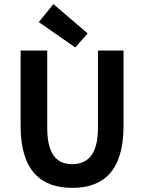

<svg xmlns="http://www.w3.org/2000/svg" viewBox="-20 -899 699 931"><path d="M330 12C483 12 579 -72 579 -288V-654H455V-279C455 -147 403 -103 330 -103C258 -103 209 -147 209 -279V-654H80V-288C80 -72 178 12 330 12ZM345 -669 405 -737 239 -879 168 -792Z"/></svg>

Font: Source Sans Pro SemBd
Style: Regular
Weight: 700
Designer: Paul D. Hunt
Foundry: Adobe Systems Incorporated
Version: Version 2.020;PS 2.0;hotconv 1.0.86;makeotf.lib2.5.63406